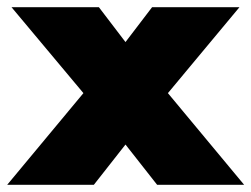

<svg xmlns="http://www.w3.org/2000/svg" viewBox="-60 -514 699 534"><path d="M619 0H377L289 -112L201 0H-40L172 -255L-28 -494H215L289 -397L363 -494H606L407 -255Z"/></svg>

Font: Nunito Sans Heavy
Style: Regular
Weight: 400
Designer: Vernon Adams
Foundry: Vernon Adams
Version: Version 2.500